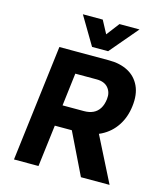

<svg xmlns="http://www.w3.org/2000/svg" viewBox="-132 -1020 963 1120"><g transform="rotate(15 349.5 -460.0)"><path d="M59 1 145 -701H445Q512 -701 560 -675.5Q608 -650 631.5 -600Q655 -550 646 -478Q638 -410 604 -358.5Q570 -307 515 -279Q460 -251 388 -251H238L207 1ZM463 0 332 -269 493 -283 636 0ZM251 -377H380Q412 -377 435.5 -388Q459 -399 473.5 -422Q488 -445 492 -480Q497 -520 474 -547.5Q451 -575 404 -575H275ZM329 -751 228 -921H348L418 -790H349L449 -921H570L426 -751Z"/></g></svg>

Font: Inclusive Sans
Style: Bold Italic
Weight: 700
Italic angle: -7°
Designer: Olivia King
Foundry: Olivia King
Version: Version 2.004